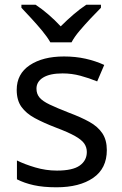

<svg xmlns="http://www.w3.org/2000/svg" viewBox="-20 -786 519 816"><path d="M434 -148Q434 -70 376 -30Q318 10 220 10Q164 10 123.5 1Q83 -8 52 -24V-104Q84 -88 129.5 -74.5Q175 -61 222 -61Q289 -61 319 -82.5Q349 -104 349 -140Q349 -160 338 -176Q327 -192 298.5 -208Q270 -224 217 -244Q165 -264 128 -284Q91 -304 71 -332Q51 -360 51 -404Q51 -472 106.5 -509Q162 -546 252 -546Q301 -546 343.5 -536.5Q386 -527 423 -510L393 -440Q359 -454 322 -464Q285 -474 246 -474Q192 -474 163.5 -456.5Q135 -439 135 -409Q135 -387 148 -371.5Q161 -356 191.5 -341.5Q222 -327 273 -307Q324 -288 360 -268Q396 -248 415 -219.5Q434 -191 434 -148ZM194 -606Q181 -629 159 -655.5Q137 -682 113 -708Q89 -734 71 -753V-766H131Q157 -749 185 -725Q213 -701 238 -674Q265 -701 293 -725Q321 -749 347 -766H409V-753Q390 -734 365.5 -708Q341 -682 318.5 -655.5Q296 -629 284 -606Z"/></svg>

Font: Noto Sans Old Hungarian
Style: Regular
Weight: 400
Designer: Monotype Design Team
Foundry: Monotype Imaging Inc.
Version: Version 2.005; ttfautohint (v1.8.4.7-5d5b)